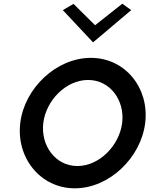

<svg xmlns="http://www.w3.org/2000/svg" viewBox="-20 -1019 816 1042"><path d="M321 -964 485 -789 692 -964 644 -999 496 -882 379 -998ZM215 -352C230 -474 338 -585 458 -585C578 -585 658 -474 643 -352C628 -230 520 -118 400 -118C280 -118 200 -230 215 -352ZM90 -352C67 -163 199 3 386 3C573 3 745 -163 768 -352C791 -541 660 -705 473 -705C286 -705 113 -541 90 -352Z"/></svg>

Font: Bluebird
Style: LiObl
Weight: 300
Designer: Jasper
Foundry: Cannot Into Space Fonts
Version: Version 0.98